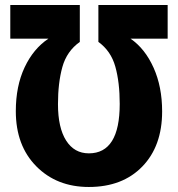

<svg xmlns="http://www.w3.org/2000/svg" viewBox="-20 -734 708 765"><path d="M334 -123Q276 -123 243.5 -174Q211 -225 211 -319Q211 -404 228.5 -467Q246 -530 298 -567V-714H21V-580H173Q113 -540 78 -465.5Q43 -391 43 -291Q43 -154 124.5 -71.5Q206 11 334 11Q468 11 547 -70.5Q626 -152 626 -290Q626 -388 592 -464Q558 -540 500 -580H648V-714H372V-567Q422 -531 439.5 -468.5Q457 -406 457 -320Q457 -123 334 -123Z"/></svg>

Font: Noto Sans Display SemiCondensed Extra
Style: Regular
Weight: 800
Width: 4
Designer: Monotype Design Team
Foundry: Monotype Imaging Inc.
Version: Version 1.900